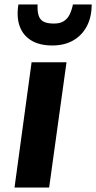

<svg xmlns="http://www.w3.org/2000/svg" viewBox="-20 -834 428 854"><path d="M198.6 0H44.6L120.5 -557H275.8ZM213.1 -631.7Q155.4 -631.7 118.6 -654.4Q81.8 -677 67.3 -718Q52.8 -759 61.9 -814.1H147.2Q145.9 -783.3 151.9 -764.7Q157.9 -746 174.1 -737.6Q190.2 -729.2 219.9 -729.2Q247.1 -729.2 263.9 -740Q280.7 -750.7 289.9 -769.9Q299.2 -789 304.4 -814.1H387.8Q387.8 -758.2 366.2 -717.3Q344.6 -676.4 305.3 -654Q266 -631.7 213.1 -631.7Z"/></svg>

Font: Merriweather Sans Variable Regular
Style: Italic
Weight: 300
Italic angle: -8°
Designer: Eben Sorkin
Foundry: Eben Sorkin
Version: Version 2.001